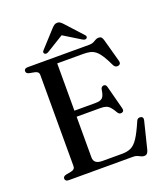

<svg xmlns="http://www.w3.org/2000/svg" viewBox="-161 -992 961 1118"><g transform="rotate(-20 320.0 -433.0)"><path d="M204 -369H375.5Q407 -369 419.8 -381.2Q432.5 -393.5 437 -429Q438.5 -438.5 443 -443.2Q447.5 -448 455 -449Q470 -450.5 474.5 -432L512.5 -287Q515 -277.5 512.5 -271.5Q510 -265.5 502 -263Q494.5 -261 488 -263.5Q481.5 -266 477 -273.5Q463.5 -297.5 452.2 -310Q441 -322.5 427.5 -327Q414 -331.5 393 -331.5H204ZM54.5 -683Q54.5 -691 60 -695.5Q65.5 -700 77.5 -700H460Q475 -700 485.2 -705.2Q495.5 -710.5 504 -715.5Q512.5 -720.5 523 -720.5Q534 -720.5 540 -714.5Q546 -708.5 550 -694L589 -552Q591.5 -542.5 588.5 -536.2Q585.5 -530 577 -527.5Q568 -525 560.2 -528.5Q552.5 -532 547.5 -542Q529.5 -580.5 514.2 -604.5Q499 -628.5 483.5 -641Q468 -653.5 450 -657.8Q432 -662 407.5 -662H246V-80Q246 -59 259 -48.5Q272 -38 299.5 -38H421.5Q453.5 -38 476.5 -48.8Q499.5 -59.5 520.8 -91.8Q542 -124 569.5 -188Q573 -196.5 579.2 -199.8Q585.5 -203 593.5 -202Q603 -201 607 -194.2Q611 -187.5 608 -176.5L566.5 -9Q562.5 5 556.2 11.5Q550 18 538 18Q528.5 18 519.8 13.5Q511 9 500.8 4.5Q490.5 0 475.5 0H77.5Q65.5 0 60 -4.8Q54.5 -9.5 54.5 -17Q54.5 -31 72.5 -35.5L106.5 -42Q118.5 -44.5 124.5 -50.8Q130.5 -57 130.5 -67.5V-632.5Q130.5 -643 124.5 -649.2Q118.5 -655.5 106.5 -658L72.5 -664.5Q54.5 -669 54.5 -683ZM346 -819.5H306L430.5 -743Q447 -733 456 -740.5Q460 -743.5 460.5 -749.2Q461 -755 454.5 -761.5L360.5 -864.5Q351.5 -874 344.5 -879.2Q337.5 -884.5 326.5 -884.5Q315.5 -884.5 308 -879.2Q300.5 -874 291.5 -864.5L197.5 -761.5Q191 -755 191.5 -749.2Q192 -743.5 196 -740.5Q205.5 -733 221.5 -743Z"/></g></svg>

Font: Fraunces 28pt
Style: Regular
Weight: 400
Version: Version 1.000;[b76b70a41]